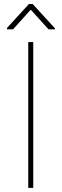

<svg xmlns="http://www.w3.org/2000/svg" viewBox="-20 -916 300 936"><path d="M248 -777.8V-772.9H216.8L129.9 -868.7L43.5 -772.9H14.2V-779.8L121.1 -896.5H139.2ZM142.1 0H117.7V-710.9H142.1Z"/></svg>

Font: Robert Sans Thin
Style: Regular
Weight: 100
Designer: Christian Robertson (extended by Adam Twardoch)
Foundry: Google
Version: Version 12.135;April 2, 2019;FontCreator 11.5.0.2425 64-bit;